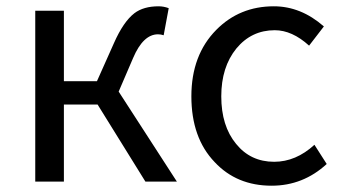

<svg xmlns="http://www.w3.org/2000/svg" viewBox="-20 -577 1086 610"><path d="M542 0H442L290 -245H183V0H92V-543H183V-319H288L342 -440Q372 -508 407 -535Q436 -557 484 -557Q500 -557 516 -551L500 -465Q491 -468 482 -468Q435 -468 403 -393L357 -286Z M662 -62Q588 -139 588 -271Q588 -402 667 -482Q741 -557 850 -557Q936 -557 1009 -493L962 -432Q908 -481 853 -481Q779 -481 731 -423Q683 -364 683 -271Q683 -177 730 -120Q776 -63 851 -63Q920 -63 979 -117L1018 -56Q943 13 843 13Q732 13 662 -62Z"/></svg>

Font: 思源黑体R
Style: Regular
Weight: 400
Designer: Ryoko NISHIZUKA  (kana & ideographs); Paul D. Hunt (Latin, Greek & Cyrillic); Wenlong ZHANG  (bopomofo); Sandoll Communi
Foundry: Adobe Systems Incorporated
Version: Version 1.00 June 24, 2014, initial release